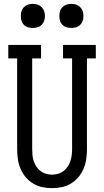

<svg xmlns="http://www.w3.org/2000/svg" viewBox="-20 -968 540 996"><path d="M250 8Q224 8 198.5 2.5Q173 -3 151 -16.5Q129 -30 112.5 -50Q96 -70 86 -94Q76 -118 72.5 -143.5Q69 -169 69 -195V-665H23V-735H193V-665H147V-195Q147 -179 148.5 -163Q150 -147 155 -132Q160 -117 169 -103.5Q178 -90 190.5 -80.5Q203 -71 218.5 -66.5Q234 -62 250 -62Q266 -62 281.5 -66.5Q297 -71 309.5 -80.5Q322 -90 331 -103.5Q340 -117 345 -132Q350 -147 352 -163Q354 -179 354 -195V-665H307V-735H477V-665H431V-195Q431 -169 427.5 -143.5Q424 -118 414 -94Q404 -70 387.5 -50Q371 -30 349 -16.5Q327 -3 301.5 2.5Q276 8 250 8ZM350 -823Q337 -823 325 -826.5Q313 -830 304 -839Q295 -848 291.5 -860Q288 -872 288 -885Q288 -898 291.5 -910Q295 -922 304 -931Q313 -940 325 -944Q337 -948 350 -948Q363 -948 375 -944Q387 -940 396 -931Q405 -922 409 -910Q413 -898 413 -885Q413 -872 409 -860Q405 -848 396 -839Q387 -830 375 -826.5Q363 -823 350 -823ZM150 -823Q137 -823 125 -826.5Q113 -830 104 -839Q95 -848 91.5 -860Q88 -872 88 -885Q88 -898 91.5 -910Q95 -922 104 -931Q113 -940 125 -944Q137 -948 150 -948Q163 -948 175 -944Q187 -940 196 -931Q205 -922 209 -910Q213 -898 213 -885Q213 -872 209 -860Q205 -848 196 -839Q187 -830 175 -826.5Q163 -823 150 -823Z"/></svg>

Font: Iosevka Slab
Style: Regular
Weight: 400
Monospace: yes
Designer: Belleve Invis
Foundry: Belleve Invis
Version: Version 11.2.4; ttfautohint (v1.8.3)